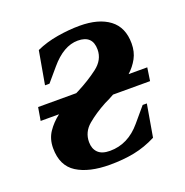

<svg xmlns="http://www.w3.org/2000/svg" viewBox="-94 -552 626 648"><g transform="rotate(-20 219.0 -228.0)"><path d="M195 10Q120 10 76.5 -17.5Q33 -45 33 -108Q33 -141 49.5 -165.5Q66 -190 91 -209H25L33 -256H170Q172 -257 174 -258Q176 -259 178 -260Q221 -282 254.5 -307.5Q288 -333 288 -370Q288 -421 235 -421Q184 -421 136 -364L96 -317H80L101 -436Q136 -452 178 -459Q220 -466 258 -466Q326 -466 364.5 -437Q403 -408 403 -350Q403 -320 390.5 -297Q378 -274 358 -256H425L418 -209H285Q276 -204 267.5 -199.5Q259 -195 250 -191Q211 -170 182.5 -146Q154 -122 154 -86Q154 -62 168 -48Q182 -34 211 -34Q276 -34 323 -90L367 -142H382L362 -26Q323 -6 283 2Q243 10 195 10Z"/></g></svg>

Font: Spectral
Style: Bold Italic
Weight: 700
Italic angle: -10°
Designer: Jean-Baptiste Levee
Foundry: Production Type
Version: Version 2.001